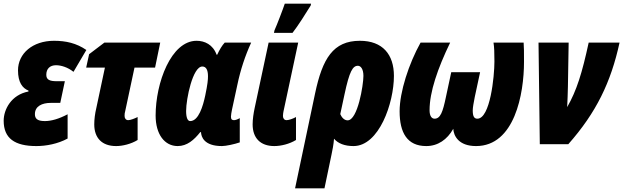

<svg xmlns="http://www.w3.org/2000/svg" viewBox="-23 -785 3392 1045"><path d="M175 10C228 10 292 -2 345 -31V-163C298 -138 256 -126 221 -126C178 -126 167 -141 167 -164C167 -207 206 -225 253 -225H305L330 -343H286C247 -343 229 -351 229 -378C229 -411 249 -430 282 -430C309 -430 346 -419 377 -394L447 -513C393 -550 336 -563 271 -563C155 -563 75 -494 75 -402C75 -337 99 -305 132 -292V-287C38 -269 -3 -189 -3 -128C-3 -32 57 10 175 10Z M609 10C644 10 690 -1 726 -23V-148C710 -140 687 -131 675 -131C662 -131 655 -141 655 -154C655 -165 656 -172 658 -178L709 -417H821L849 -553H545L462 -490L446 -417H548L501 -196C494 -167 490 -135 490 -108C490 -34 532 10 609 10Z M944 10C995 10 1033 -23 1067 -66H1071C1072 -41 1087 10 1185 10C1206 10 1253 0 1282 -10V-142C1268 -134 1257 -131 1251 -131C1241 -131 1234 -134 1234 -150C1234 -158 1237 -176 1240 -190L1269 -324C1286 -405 1311 -481 1344 -553H1200C1186 -538 1172 -515 1159 -487H1156C1136 -543 1090 -563 1047 -563C908 -563 824 -334 824 -156C824 -54 873 10 944 10ZM1012 -126C998 -126 990 -145 990 -181C990 -247 1026 -423 1078 -423C1098 -423 1109 -406 1109 -370C1109 -351 1107 -327 1094 -265C1082 -208 1058 -126 1012 -126Z M1468 -606H1569C1598 -643 1643 -714 1668 -755L1670 -765H1527C1519 -740 1483 -646 1471 -620ZM1470 10C1506 10 1552 -1 1588 -23V-148C1572 -139 1549 -131 1537 -131C1524 -131 1517 -141 1517 -154C1517 -165 1519 -172 1520 -179L1600 -553H1439L1363 -197C1357 -169 1352 -136 1352 -108C1352 -34 1394 10 1470 10Z M1583 240H1743L1781 58C1786 35 1793 0 1795 -30C1817 -4 1853 10 1901 10C2040 10 2121 -224 2121 -372C2121 -488 2060 -563 1936 -563C1790 -563 1732 -466 1692 -277ZM1869 -130C1849 -130 1836 -148 1829 -164L1852 -271C1879 -398 1897 -427 1925 -427C1940 -427 1955 -410 1955 -372C1955 -323 1924 -130 1869 -130Z M2297 10C2360 10 2411 -25 2444 -84C2446 -46 2473 10 2568 10C2778 10 2829 -274 2829 -448C2829 -501 2829 -527 2827 -553H2663C2667 -528 2668 -501 2668 -450C2668 -369 2645 -139 2575 -139C2557 -139 2550 -153 2550 -184C2550 -200 2555 -226 2561 -257L2590 -392H2433L2404 -257C2387 -175 2374 -139 2342 -139C2327 -139 2315 -153 2315 -185C2315 -285 2359 -412 2427 -553H2266C2202 -438 2152 -285 2152 -179C2152 -63 2193 10 2297 10Z M2915 0H3070C3222 -172 3302 -337 3349 -553H3181C3145 -387 3116 -293 3064 -202C3066 -238 3067 -277 3068 -313L3072 -553H2908Z"/></svg>

Font: Noto Sans UI Condensed Black
Style: Italic
Weight: 900
Width: 3
Italic angle: -192°
Designer: Monotype Design Team
Foundry: Monotype Imaging Inc.
Version: Version 1.901